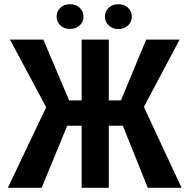

<svg xmlns="http://www.w3.org/2000/svg" viewBox="-20 -901 900 921"><path d="M249 -297.9 27.8 -710.9H188L311.5 -419.4H422.9L403.8 -297.9ZM311 -318.4 179.7 0H17.6L209.5 -403.3ZM502 -710.9V0H371.6V-710.9ZM841.3 -710.9 622.6 -297.9H470.2L450.7 -419.4H560.1L681.2 -710.9ZM689 0 561 -318.4 663.1 -403.3 851.1 0ZM251.5 -821.3Q251.5 -846.7 269.3 -863.8Q287.1 -880.9 315.9 -880.9Q344.2 -880.9 362.3 -863.8Q380.4 -846.7 380.4 -821.3Q380.4 -796.4 362.3 -779.3Q344.2 -762.2 315.9 -762.2Q287.1 -762.2 269.3 -779.3Q251.5 -796.4 251.5 -821.3ZM483.4 -820.8Q483.4 -846.2 501.2 -863.5Q519 -880.9 547.9 -880.9Q576.2 -880.9 594.2 -863.5Q612.3 -846.2 612.3 -820.8Q612.3 -796.4 594.2 -779.1Q576.2 -761.7 547.9 -761.7Q519 -761.7 501.2 -779.1Q483.4 -796.4 483.4 -820.8Z"/></svg>

Font: Roboto Condensed SemiBold
Style: Regular
Weight: 600
Designer: Christian Robertson
Foundry: Google
Version: Version 3.008; 2023